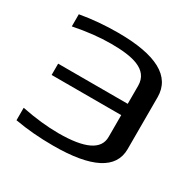

<svg xmlns="http://www.w3.org/2000/svg" viewBox="-148 -818 999 987"><g transform="rotate(30 352.0 -325.0)"><path d="M508 -475V-368H95V-301H508V-171C508 -96 430 -59 275 -59C208 -59 135 -67 55 -83V-9C128 4 203 10 283 10C510 10 624 -49 624 -166V-474C624 -598 510 -660 283 -660C207 -660 133 -654 60 -641V-569C140 -585 213 -593 280 -593C402 -593 508 -574 508 -475Z"/></g></svg>

Font: Gamestation Extended
Style: Regular
Weight: 400
Width: 7
Designer: Jonas Hecksher
Foundry: Jonas Hecksher, Playtypeª, e-types AS
Version: Version 1.003